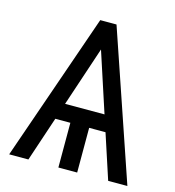

<svg xmlns="http://www.w3.org/2000/svg" viewBox="-106 -801 813 891"><g transform="rotate(15 300.0 -355.5)"><path d="M424.3 -214.8H345.7V0H255.4V-214.8H183.1L111.3 0H19L266.1 -710.9H344.2L586.9 0H494.6ZM209 -293.5H398.4L304.7 -580.1Z"/></g></svg>

Font: Roboto Mono
Style: Regular
Weight: 400
Designer: Google
Version: Version 2.000985; 2015; ttfautohint (v1.3)